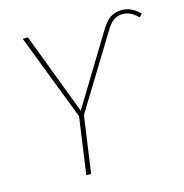

<svg xmlns="http://www.w3.org/2000/svg" viewBox="-103 -786 844 882"><g transform="rotate(-15 319.0 -345.5)"><path d="M238 -270 80 -681H105L252 -293L452 -621Q474 -659 497.5 -675Q521 -691 554 -691Q600 -691 638 -651L625 -637Q590 -672 554 -672Q527 -672 508.5 -658.5Q490 -645 470 -611L261 -270L223 0H200Z"/></g></svg>

Font: FiraGO Thin
Style: Italic
Weight: 100
Italic angle: -8°
Designer: bBox Type GmbH
Foundry: bBox Type GmbH
Version: Version 1.001